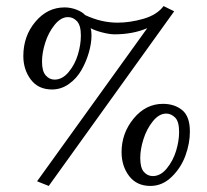

<svg xmlns="http://www.w3.org/2000/svg" viewBox="-20 -594 677 627"><path d="M438 -78.1Q438 -45.9 450 -32.5Q461.9 -19 479 -19Q504.4 -19 524.9 -44.2Q545.4 -69.3 555.2 -101.8Q564.9 -134.3 564.9 -163.1Q564.9 -197.3 551.8 -210.2Q538.6 -223.1 522.9 -223.1Q499.5 -223.1 479.2 -198Q459 -172.9 448.5 -139.6Q438 -106.4 438 -78.1ZM117.2 -393.1Q117.2 -361.3 129.4 -347.7Q141.6 -334 158.2 -334Q183.6 -334 204.1 -358.6Q224.6 -383.3 234.4 -415.8Q244.1 -448.2 244.1 -478Q244.1 -511.2 231.4 -524.7Q218.8 -538.1 202.1 -538.1Q178.7 -538.1 158.4 -512.9Q138.2 -487.8 127.7 -454.6Q117.2 -421.4 117.2 -393.1ZM56.2 -411.1Q56.2 -476.1 95.5 -522.9Q134.8 -569.8 190.9 -569.8Q210.4 -569.8 229.7 -562.5Q249 -555.2 257.8 -544.9Q310.5 -520 363.8 -520Q404.8 -520 448.7 -532.7Q492.7 -545.4 514.2 -574.2L548.8 -557.1L139.2 13.2L101.1 -2L460.9 -502Q413.6 -481.9 354 -481.9Q337.9 -481.9 314.2 -488Q290.5 -494.1 275.9 -502Q278.8 -493.2 278.8 -479Q278.8 -452.1 270 -421.9Q261.2 -391.6 245.6 -364.5Q230 -337.4 204.8 -319.6Q179.7 -301.8 149.9 -301.8Q105 -301.8 80.6 -334.2Q56.2 -366.7 56.2 -411.1ZM377 -97.2Q377 -159.2 416.5 -207Q456.1 -254.9 512.2 -254.9Q549.8 -254.9 575 -234.4Q600.1 -213.9 600.1 -164.1Q600.1 -126 585.7 -86.2Q571.3 -46.4 540.8 -16.6Q510.3 13.2 471.2 13.2Q426.3 13.2 401.6 -19.3Q377 -51.8 377 -97.2Z"/></svg>

Font: Common Serif News
Style: Regular
Weight: 450
Designer: Philipp H. Poll, Khaled Hosny
Foundry: Stefan Peev, Context Ltd.
Version: Version 1.026